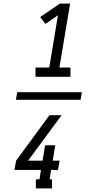

<svg xmlns="http://www.w3.org/2000/svg" viewBox="-20 -870 540 1060"><path d="M176 -446V-497H252L300 -786L231 -738L202 -776L310 -850H367L308 -497H369V-446ZM267 170H178V120H198L206 68H60L69 17L253 -234H320L298 -204L135 17H215L229 -68H285L271 17H309L300 68H262L254 120H267ZM68 -319 75 -361H432L425 -319Z"/></svg>

Font: Iosevka Slab Light
Style: Italic
Weight: 300
Italic angle: -9°
Monospace: yes
Designer: Belleve Invis
Foundry: Belleve Invis
Version: Version 11.1.1; ttfautohint (v1.8.3)